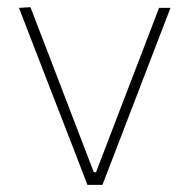

<svg xmlns="http://www.w3.org/2000/svg" viewBox="-20 -516 529 536"><path d="M224 0Q206 -46.5 187.8 -94.2Q169.5 -142 152 -186.5L118 -274Q97 -328.5 75.5 -384Q54 -439.5 33 -494L65 -496Q92.5 -425 119 -355.5Q145.5 -286 173 -214.5L242 -35H248L317 -215Q344.5 -286.5 371 -355.5Q397.5 -424.5 424 -494H456Q435 -439.5 413.5 -383.8Q392 -328 371 -273L337 -184.5Q319 -137.5 301.5 -92.2Q284 -47 266 0Z"/></svg>

Font: Commissioner Thin Thin
Style: Regular
Weight: 250
Version: Version 1.000